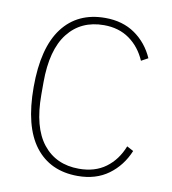

<svg xmlns="http://www.w3.org/2000/svg" viewBox="-81 -781 775 864"><g transform="rotate(10 306.5 -349.0)"><path d="M331 12Q205 12 136 -78Q67 -168 67 -348Q67 -528 136 -619Q205 -710 331 -710Q411 -710 467.5 -670.5Q524 -631 553 -565L522 -548Q496 -608 447.5 -642.5Q399 -677 331 -677Q226 -677 166.5 -601Q107 -525 107 -376V-320Q107 -171 166.5 -96Q226 -21 331 -21Q404 -21 453.5 -57.5Q503 -94 528 -158L558 -142Q529 -72 471.5 -30Q414 12 331 12Z"/></g></svg>

Font: IBM Plex Sans Devanagari ExtraLight
Style: Regular
Weight: 200
Designer: Mike Abbink, Paul van der Laan, Pieter van Rosmalen, Erin McLaughlin
Foundry: Bold Monday
Version: Version 1.1